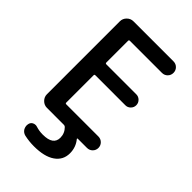

<svg xmlns="http://www.w3.org/2000/svg" viewBox="-277 -854 1149 1149"><g transform="rotate(45 297.5 -279.0)"><path d="M478.5 -656.2H207Q199.2 -656.2 199.2 -648.4V-464.8Q199.2 -457 207 -457H460.9Q479.5 -457 493.2 -443.4Q506.8 -429.7 506.8 -410.6Q506.8 -391.6 493.2 -377.9Q479.5 -364.3 460.9 -364.3H207Q199.2 -364.3 199.2 -357.4V-125Q199.2 -118.2 207 -118.2H478.5Q499 -118.2 513.2 -104Q527.3 -89.8 527.3 -69.8Q527.3 -49.8 513.2 -35.6Q499 -21.5 478.5 -21.5H400.4Q398.4 -21.5 397.5 -19.5Q396.5 -17.6 398.4 -15.6Q429.7 22.5 429.7 73.2Q429.7 130.9 382.3 163.6Q335 196.3 247.1 196.3Q206.1 196.3 166 187.5Q146.5 182.6 135.7 166Q127.9 152.3 127.9 136.7Q127.9 132.8 128.9 128.9Q130.9 112.3 145.5 103.5Q154.3 98.6 164.1 98.6Q170.9 98.6 176.8 100.6Q205.1 109.4 232.4 109.4Q234.4 109.4 236.3 109.4Q323.2 109.4 323.2 47.9Q323.2 10.7 295.9 -16.6Q290 -21.5 283.2 -21.5H139.6Q116.2 -21.5 99.1 -38.6Q82 -55.7 82 -79.1V-696.3Q82 -719.7 99.1 -736.8Q116.2 -753.9 139.6 -753.9H478.5Q499 -753.9 513.2 -739.7Q527.3 -725.6 527.3 -705.1Q527.3 -684.6 513.2 -670.4Q499 -656.2 478.5 -656.2Z"/></g></svg>

Font: Gen Jyuu Gothic Medium
Style: Regular
Weight: 500
Designer: [Source Han Sans]
Ryoko NISHIZUKA  (kana & ideographs); Paul D. Hunt (Latin, Greek & Cyrillic); Wenlong ZHANG  (bopomofo
Version: Version 1.002.20150607